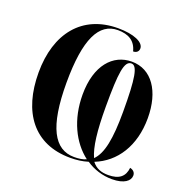

<svg xmlns="http://www.w3.org/2000/svg" viewBox="-135 -853 1000 1021"><g transform="rotate(20 365.5 -342.0)"><path d="M605 41C674 41 706 14 706 -16C706 -33 695 -45 676 -49C671 1 641 27 579 27C539 27 509 16 486 -14C600 -59 674 -171 674 -329C674 -481 605 -583 492 -583C386 -583 305 -495 305 -329C305 -188 361 -76 444 -13C425 -4 402 -1 376 -1C263 -1 203 -109 203 -358C203 -607 259 -715 365 -715C425 -715 465 -692 479 -636C500 -636 510 -649 510 -664C510 -699 452 -725 363 -725C160 -725 45 -581 45 -359C45 -136 151 10 358 10C393 10 426 6 458 -4C501 25 552 41 605 41ZM478 -32C454 -84 443 -173 443 -311C443 -504 453 -573 493 -573C527 -573 539 -507 539 -316C539 -164 522 -75 478 -32Z"/></g></svg>

Font: Noto Serif Display Condensed Extra
Style: Regular
Weight: 800
Width: 3
Designer: Monotype Design Team
Foundry: Monotype Imaging Inc.
Version: Version 1.900